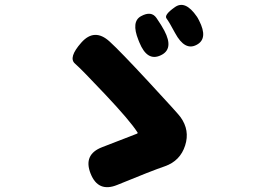

<svg xmlns="http://www.w3.org/2000/svg" viewBox="-20 -781 1040 784"><path d="M459 -26Q381 6 350 -72Q319 -150 397 -180L539 -235Q544 -237 541 -241Q510 -289 410 -395Q314 -497 286 -521.5Q258 -546 312 -607Q366 -668 428 -611Q469 -574 589 -444.5Q709 -315 717 -303Q756 -249 736 -187Q716 -124 653 -102Q600 -84 459 -26ZM636 -555Q581 -529 549 -608L545 -618Q515 -693 556 -715Q598 -738 619 -707.5Q640 -677 651 -656Q691 -580 636 -555ZM783 -598Q735 -572 695 -646Q671 -691 660 -705.5Q649 -720 693 -751Q736 -783 784 -713Q787 -709 793 -697Q831 -623 783 -598Z"/></svg>

Font: Resource Han Rounded TW Heavy
Style: Regular
Weight: 900
Designer: Cyano Hao (round all glyphs); Ryoko NISHIZUKA 西塚涼子 (kana, bopomofo & ideographs); Paul D. Hunt (Latin, Greek & Cyrillic)
Foundry: Cyano Hao
Version: 0.990